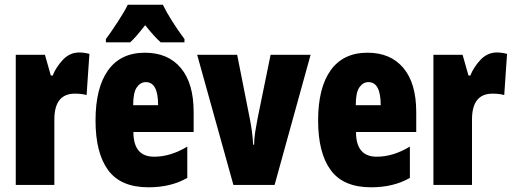

<svg xmlns="http://www.w3.org/2000/svg" viewBox="-20 -786 2184 816"><path d="M204 -465H196L171 -553H47V0H211V-278Q211 -388 298 -388Q328 -388 348 -382L360 -557Q337 -563 317 -563Q276 -563 246.5 -531Q217 -499 204 -465Z M523 -766Q511 -740 480 -692.5Q449 -645 430 -620V-606H533Q556 -626 597 -679Q635 -631 663 -606H764V-620Q704 -701 672 -766ZM386 -274Q386 -136 439.5 -63Q493 10 611 10Q707 10 776 -30V-163Q705 -120 635 -120Q547 -120 547 -225H803V-310Q803 -432 748.5 -497Q694 -562 596 -562Q493 -562 439.5 -487.5Q386 -413 386 -274ZM652 -339H546Q546 -393 561.5 -415Q577 -437 600 -437Q652 -437 652 -339Z M1147 0 1300 -553H1130L1075 -284Q1069 -253 1064.5 -224.5Q1060 -196 1060 -171H1056Q1053 -226 1041 -285L988 -553H818L972 0Z M1332 -274Q1332 -136 1385.5 -63Q1439 10 1557 10Q1653 10 1722 -30V-163Q1651 -120 1581 -120Q1493 -120 1493 -225H1749V-310Q1749 -432 1694.5 -497Q1640 -562 1542 -562Q1439 -562 1385.5 -487.5Q1332 -413 1332 -274ZM1598 -339H1492Q1492 -393 1507.5 -415Q1523 -437 1546 -437Q1598 -437 1598 -339Z M1979 -465H1971L1946 -553H1822V0H1986V-278Q1986 -388 2073 -388Q2103 -388 2123 -382L2135 -557Q2112 -563 2092 -563Q2051 -563 2021.5 -531Q1992 -499 1979 -465Z"/></svg>

Font: Noto Sans Display Condensed Black
Style: Regular
Weight: 900
Width: 3
Designer: Monotype Design team
Foundry: Monotype Imaging Inc.
Version: 1.000